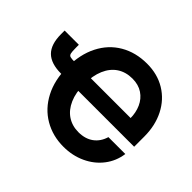

<svg xmlns="http://www.w3.org/2000/svg" viewBox="-162 -972 1216 1216"><g transform="rotate(45 446.5 -363.5)"><path d="M188 -364.7Q188 -478 230.7 -562.3Q273.4 -646.5 351.1 -691.9Q428.7 -737.3 530.3 -737.3Q623.5 -737.3 694.6 -694.1Q765.6 -650.9 804.7 -573.7Q843.8 -496.6 843.8 -397.9V-307.1H294.4V-419.9H731L699.7 -415.5Q699.7 -468.3 680.4 -511.2Q661.1 -554.2 623.3 -579.6Q585.4 -605 531.2 -605Q472.7 -605 429.4 -576.7Q386.2 -548.3 362.8 -493.9Q339.4 -439.5 339.4 -363.3Q339.4 -287.6 363.3 -233.4Q387.2 -179.2 429.9 -150.9Q472.7 -122.6 529.3 -122.6Q589.4 -122.6 629.6 -152.1Q669.9 -181.6 685.5 -234.9H836.9Q827.1 -163.6 784.4 -108.2Q741.7 -52.7 674.6 -21.5Q607.4 9.8 526.9 9.8Q430.7 9.8 353.5 -35.2Q276.4 -80.1 232.2 -164.8Q188 -249.5 188 -364.7ZM139.6 -516.1V-491.7Q139.6 -454.6 143.1 -441.2Q146.5 -427.7 157.7 -424.1Q168.9 -420.4 200.7 -420.4H225.1V-307.1H189.9Q98.6 -307.1 55.4 -350.1Q12.2 -393.1 12.2 -484.4V-516.1Z"/></g></svg>

Font: Inter RS Variable
Style: Regular
Weight: 400
Designer: Rasmus Andersson (customised by Maria Ramos and Noel Pretorius)
Foundry: rsms
Version: Version 3.001;Glyphs 3.2.3 (3260)